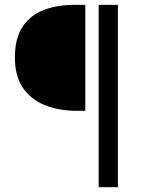

<svg xmlns="http://www.w3.org/2000/svg" viewBox="-20 -697 610 799"><path d="M390.6 82V-676.8H470.7V82ZM300.8 -235.8Q226.1 -235.8 167.5 -259Q108.9 -282.2 75.4 -331.3Q42 -380.4 42 -457.5Q42 -538.1 74.2 -586.2Q106.4 -634.3 162.4 -655.5Q218.3 -676.8 289.6 -676.8H335V-235.8Z"/></svg>

Font: Akatab
Style: Regular
Weight: 400
Designer: SIL Global
Foundry: SIL Global
Version: Version 4.100